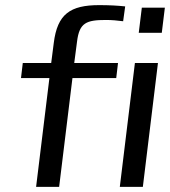

<svg xmlns="http://www.w3.org/2000/svg" viewBox="-20 -730 664 750"><path d="M612 -602 624 -700H534L522 -602ZM538 0 597 -484H507L448 0ZM394 -652C416 -652 439 -650 461 -647L469 -705C441 -708 408 -710 368 -710C254 -710 204 -675 190 -562L180 -484H69L62 -425H173L121 0H211L263 -425H434L441 -484H270L281 -568C290 -641 317 -652 394 -652Z"/></svg>

Font: Gamestation Text
Style: Italic
Weight: 400
Designer: Jonas Hecksher
Foundry: Jonas Hecksher, Playtypeª, e-types AS
Version: Version 1.003